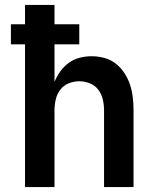

<svg xmlns="http://www.w3.org/2000/svg" viewBox="-20 -755 640 775"><path d="M81 0V-576H24V-657H81V-735H200V-657H300V-576H200V-424Q209 -447 223.5 -467Q238 -487 258 -501.5Q278 -516 302 -522Q326 -528 350 -528Q376 -528 401.5 -521Q427 -514 447.5 -498Q468 -482 482.5 -459.5Q497 -437 505 -412.5Q513 -388 516 -362Q519 -336 519 -310V0H400V-310Q400 -332 395 -353.5Q390 -375 377 -392.5Q364 -410 343 -418.5Q322 -427 300 -427Q278 -427 257 -418.5Q236 -410 223 -392.5Q210 -375 205 -353.5Q200 -332 200 -310V0Z"/></svg>

Font: Iosevka Extended
Style: Bold
Weight: 700
Width: 7
Monospace: yes
Designer: Belleve Invis
Foundry: Belleve Invis
Version: Version 32.5.0; ttfautohint (v1.8.4)